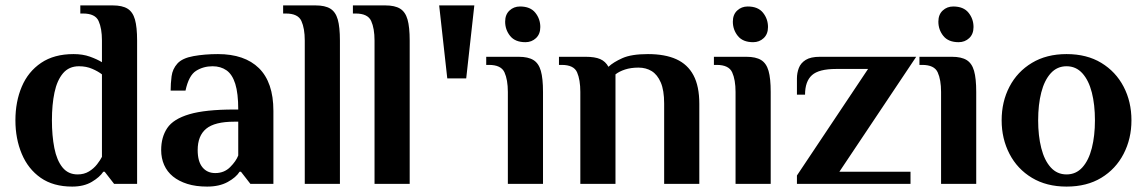

<svg xmlns="http://www.w3.org/2000/svg" viewBox="-20 -680 4240 710"><path d="M247 10Q177 10 130.5 -22.5Q84 -55 60.5 -111Q37 -167 37 -235Q37 -304 60.5 -359.5Q84 -415 132 -447.5Q180 -480 252 -480Q286 -480 312.5 -470.5Q339 -461 357 -450V-530Q357 -575 344.5 -602.5Q332 -630 287 -630H277V-660H397Q432 -660 451.5 -648Q471 -636 479 -608Q487 -580 487 -530V0H402L367 -45H362Q349 -25 319.5 -7.5Q290 10 247 10ZM267 -35Q291 -35 309 -46Q327 -57 339 -72.5Q351 -88 357 -100V-405Q343 -416 321 -425.5Q299 -435 272 -435Q235 -435 213 -409Q191 -383 181.5 -338Q172 -293 172 -235Q172 -178 181 -132.5Q190 -87 211 -61Q232 -35 267 -35Z M746 10Q704 10 672.5 0Q641 -10 619.5 -27.5Q598 -45 587 -70Q576 -95 576 -125Q576 -173 598.5 -206.5Q621 -240 680 -257.5Q739 -275 846 -275H861Q861 -335 850 -370Q839 -405 817.5 -420Q796 -435 766 -435Q732 -435 705 -418Q678 -401 666 -345H611Q611 -371 614.5 -398Q618 -425 636 -445Q654 -465 695.5 -472.5Q737 -480 786 -480Q835 -480 873 -467Q911 -454 937.5 -428Q964 -402 977.5 -362.5Q991 -323 991 -270V0H906L871 -45H866Q853 -24 822 -7Q791 10 746 10ZM776 -40Q809 -40 831 -62Q853 -84 861 -105V-230H846Q774 -230 742.5 -204Q711 -178 711 -125Q711 -83 728.5 -61.5Q746 -40 776 -40Z M1107 0V-530Q1107 -575 1094.5 -602.5Q1082 -630 1037 -630H1027V-660H1147Q1182 -660 1201.5 -648Q1221 -636 1229 -608Q1237 -580 1237 -530V0Z M1365 0V-530Q1365 -575 1352.5 -602.5Q1340 -630 1295 -630H1285V-660H1405Q1440 -660 1459.5 -648Q1479 -636 1487 -608Q1495 -580 1495 -530V0Z M1634 -390 1604 -660H1734L1704 -390Z M1858 0V-340Q1858 -385 1845.5 -412.5Q1833 -440 1788 -440H1778V-470H1898Q1933 -470 1952.5 -458Q1972 -446 1980 -418Q1988 -390 1988 -340V0ZM1923 -524Q1885 -524 1866.5 -547Q1848 -570 1848 -600Q1848 -626 1864 -641Q1880 -656 1903 -656Q1941 -656 1959.5 -633Q1978 -610 1978 -580Q1978 -554 1962 -539Q1946 -524 1923 -524Z M2126 0V-340Q2126 -385 2114 -412.5Q2102 -440 2057 -440H2047V-470H2146Q2180 -470 2199.5 -461.5Q2219 -453 2230 -433Q2248 -450 2281.5 -465Q2315 -480 2376 -480Q2439 -480 2481 -461Q2523 -442 2544.5 -401.5Q2566 -361 2566 -296V0H2436V-297Q2436 -346 2423.5 -375Q2411 -404 2390 -417Q2369 -430 2341 -430Q2313 -430 2291.5 -423Q2270 -416 2256 -405V0Z M2700 0V-340Q2700 -385 2687.5 -412.5Q2675 -440 2630 -440H2620V-470H2740Q2775 -470 2794.5 -458Q2814 -446 2822 -418Q2830 -390 2830 -340V0ZM2765 -524Q2727 -524 2708.5 -547Q2690 -570 2690 -600Q2690 -626 2706 -641Q2722 -656 2745 -656Q2783 -656 2801.5 -633Q2820 -610 2820 -580Q2820 -554 2804 -539Q2788 -524 2765 -524Z M2927 0V-31L3190 -425H3072Q3008 -425 2982.5 -402Q2957 -379 2957 -330H2927V-390Q2927 -410 2934 -428.5Q2941 -447 2959.5 -458.5Q2978 -470 3012 -470H3368L3084 -45H3347V0Z M3460 0V-340Q3460 -385 3447.5 -412.5Q3435 -440 3390 -440H3380V-470H3500Q3535 -470 3554.5 -458Q3574 -446 3582 -418Q3590 -390 3590 -340V0ZM3525 -524Q3487 -524 3468.5 -547Q3450 -570 3450 -600Q3450 -626 3466 -641Q3482 -656 3505 -656Q3543 -656 3561.5 -633Q3580 -610 3580 -580Q3580 -554 3564 -539Q3548 -524 3525 -524Z M3924 10Q3850 10 3796 -22.5Q3742 -55 3713 -111Q3684 -167 3684 -235Q3684 -304 3713 -359.5Q3742 -415 3796 -447.5Q3850 -480 3924 -480Q3999 -480 4052.5 -447.5Q4106 -415 4135 -359.5Q4164 -304 4164 -235Q4164 -167 4135 -111Q4106 -55 4052.5 -22.5Q3999 10 3924 10ZM3924 -35Q3959 -35 3982.5 -61Q4006 -87 4017.5 -132.5Q4029 -178 4029 -235Q4029 -293 4017.5 -338Q4006 -383 3982.5 -409Q3959 -435 3924 -435Q3889 -435 3865.5 -409Q3842 -383 3830.5 -338Q3819 -293 3819 -235Q3819 -178 3830.5 -132.5Q3842 -87 3865.5 -61Q3889 -35 3924 -35Z"/></svg>

Font: El Messiri
Style: Regular
Weight: 400
Designer: Mohamed Gaber
Foundry: Kief Type Foundry
Version: Version 2.020